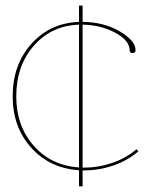

<svg xmlns="http://www.w3.org/2000/svg" viewBox="-20 -640 540 680"><path d="M24.9 -298.8Q24.9 -410.6 91.1 -484.6Q157.2 -558.6 259.8 -562.5V-620.1H272.5V-562.5Q347.2 -562 403.6 -529.1Q460 -496.1 460 -462.4Q460 -452.1 449.7 -452.1Q439 -452.1 439 -462.4Q439 -497.1 387.5 -524.4Q335.9 -551.8 272.5 -552.7V-46.4H279.8Q329.1 -46.4 377.4 -63Q425.8 -79.6 463.4 -111.3L470.2 -104Q431.2 -70.8 381.1 -53.7Q331.1 -36.6 279.8 -36.6H272.5V20H259.8V-37.1Q156.2 -43.9 90.6 -116.9Q24.9 -189.9 24.9 -298.8ZM37.6 -298.8Q37.6 -193.8 99.4 -123.8Q161.1 -53.7 259.8 -46.9V-552.7Q162.1 -549.3 99.9 -478.3Q37.6 -407.2 37.6 -298.8Z"/></svg>

Font: Znikomit
Style: Regular
Weight: 100
Designer: gluk
Foundry: gluk
Version: Version 0.53